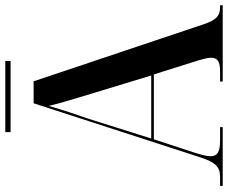

<svg xmlns="http://www.w3.org/2000/svg" viewBox="-88 -773 861 725"><g transform="rotate(-90 342.5 -410.5)"><path d="M206 -801H475V-821H206ZM3 0H225V-10H173C132 -10 115 -20 115 -46C115 -61 121 -82 129 -108L179 -260H424L476 -95C482 -75 487 -56 487 -44C487 -20 473 -10 436 -10H397V0H685V-10H678C645 -10 630 -24 614 -70L398 -714H315L111 -85C92 -27 75 -10 37 -10H3ZM182 -270 256 -505C274 -558 291 -607 305 -657C316 -610 335 -550 353 -490L420 -270Z"/></g></svg>

Font: Noto Serif Display SemiCondensed SemiBold
Style: Regular
Weight: 600
Width: 4
Designer: Monotype Design Team
Foundry: Monotype Imaging Inc.
Version: Version 2.009